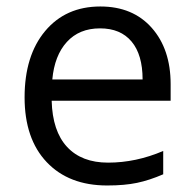

<svg xmlns="http://www.w3.org/2000/svg" viewBox="-20 -565 601 595"><path d="M312 9.8Q193.4 9.8 124.8 -62.5Q56.2 -134.8 56.2 -263.2Q56.2 -392.6 119.9 -468.8Q183.6 -544.9 291 -544.9Q391.6 -544.9 450.2 -478.8Q508.8 -412.6 508.8 -304.2V-252.9H140.1Q142.6 -158.7 187.7 -109.9Q232.9 -61 314.9 -61Q401.4 -61 485.8 -97.2V-24.9Q442.9 -6.3 404.5 1.7Q366.2 9.8 312 9.8ZM290 -477.1Q225.6 -477.1 187.3 -435.1Q148.9 -393.1 142.1 -318.8H421.9Q421.9 -395.5 387.7 -436.3Q353.5 -477.1 290 -477.1Z"/></svg>

Font: f02034202
Style: Regular
Weight: 400
Foundry: Ascender Corporation
Version: Version 1.10